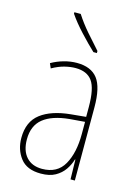

<svg xmlns="http://www.w3.org/2000/svg" viewBox="-118 -921 645 903"><g transform="rotate(15 205.0 -470.0)"><path d="M203 -630Q272 -630 304 -588.5Q336 -547 336 -449V-93H315L313 -189H311Q303 -162 286.5 -138Q270 -114 242.5 -98.5Q215 -83 172 -83Q104 -83 72.5 -124Q41 -165 41 -222Q41 -301 92.5 -340.5Q144 -380 237 -389L310 -396V-444Q310 -534 284.5 -569.5Q259 -605 203 -605Q179 -605 150.5 -598Q122 -591 90 -573L80 -596Q108 -612 140 -621Q172 -630 203 -630ZM237 -366Q154 -358 111 -323.5Q68 -289 68 -222Q68 -167 95.5 -136.5Q123 -106 172 -106Q246 -106 278.5 -163.5Q311 -221 311 -313V-372ZM160 -857Q185 -818 218 -780Q251 -742 281 -709V-699H264Q232 -729 193 -771Q154 -813 129 -850V-857Z"/></g></svg>

Font: Noto Sans Telugu UI Condensed Thin
Style: Regular
Weight: 100
Width: 3
Designer: Jelle Bosma - Monotype Design Team
Foundry: Monotype Imaging Inc.
Version: Version 2.005; ttfautohint (v1.8.4.7-5d5b)